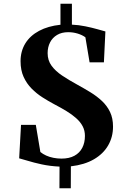

<svg xmlns="http://www.w3.org/2000/svg" viewBox="-20 -884 699 1032"><path d="M299.5 128 300 11.5Q248 9 204.2 -0.5Q160.5 -10 129.2 -19.8Q98 -29.5 83 -33L93 -213H172.5L197 -67Q210.5 -56 228 -48Q245.5 -40 266.8 -35.8Q288 -31.5 310.5 -31.5Q352 -31.5 380 -46.8Q408 -62 422.2 -89.5Q436.5 -117 436.5 -153.5Q436.5 -182 424.5 -205Q412.5 -228 390.2 -248Q368 -268 337.8 -286.5Q307.5 -305 271 -324Q240 -340.5 208.2 -360.8Q176.5 -381 150 -407.8Q123.5 -434.5 107 -470.5Q90.5 -506.5 90.5 -555Q90.5 -609 116.2 -650.8Q142 -692.5 190.2 -718.2Q238.5 -744 305 -751V-864H366.5V-751.5Q402.5 -750 439 -742.5Q475.5 -735 504.2 -726.8Q533 -718.5 546.5 -715L538.5 -549H461.5L439 -683.5Q422 -696 397.5 -703.5Q373 -711 346.5 -711Q311.5 -711 286.8 -696.2Q262 -681.5 249 -656Q236 -630.5 236 -598.5Q236 -559.5 257 -530.8Q278 -502 313.8 -478Q349.5 -454 394.5 -429.5Q431 -409.5 465.8 -388.2Q500.5 -367 528 -341.2Q555.5 -315.5 571.5 -282Q587.5 -248.5 587.5 -203.5Q587.5 -147.5 561.2 -102.2Q535 -57 484.8 -27.8Q434.5 1.5 361 10L360.5 128Z"/></svg>

Font: Merriweather 96pt
Style: Bold
Weight: 700
Version: Version 2.100